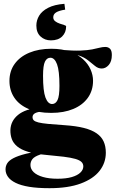

<svg xmlns="http://www.w3.org/2000/svg" viewBox="-20 -732 606 1006"><path d="M239.5 254Q176.5 254 132.8 246.8Q89 239.5 61.8 226Q34.5 212.5 21.8 194.5Q9 176.5 9 155.5Q9 138 18 123.5Q27 109 50.2 96.8Q73.5 84.5 115.5 73.8Q157.5 63 223.5 52.5H279.5V60.5Q221 67.5 190.8 77.8Q160.5 88 150 101.5Q139.5 115 139.5 132.5Q139.5 153.5 156.2 169.8Q173 186 204.8 195.2Q236.5 204.5 281.5 204.5Q326 204.5 356 195.8Q386 187 401.2 172.2Q416.5 157.5 416.5 140Q416.5 126 406.8 116.5Q397 107 374.5 100.5Q352 94 314 89.2Q276 84.5 220 79.5Q164 74.5 127.5 63.5Q91 52.5 70.5 35.5Q50 18.5 42 -3.2Q34 -25 34.5 -50.5Q36 -98 74 -129.5Q112 -161 188.5 -169L205.5 -148.5Q174 -145.5 162.2 -138Q150.5 -130.5 150.5 -118.5Q150.5 -108 157 -101.5Q163.5 -95 181.2 -90.5Q199 -86 232.2 -82.8Q265.5 -79.5 319.5 -76Q379 -72 420 -61.5Q461 -51 486.2 -33.5Q511.5 -16 523 9.2Q534.5 34.5 534.5 68Q534.5 121 501.8 163Q469 205 403.2 229.5Q337.5 254 239.5 254ZM248.5 -140.5Q178 -140.5 129 -161.5Q80 -182.5 54.8 -220.5Q29.5 -258.5 29.5 -308Q29.5 -359.5 56.8 -397.2Q84 -435 133.5 -455.8Q183 -476.5 248.5 -476.5Q305 -476.5 346.5 -461.5Q388 -446.5 414.8 -422Q441.5 -397.5 454.5 -368Q467.5 -338.5 467.5 -309Q467.5 -257.5 440.2 -219.5Q413 -181.5 363.8 -161Q314.5 -140.5 248.5 -140.5ZM253 -187Q271.5 -187 281.5 -207.8Q291.5 -228.5 291.5 -282Q291.5 -361.5 278.8 -395.5Q266 -429.5 244 -429.5Q225.5 -429.5 215.5 -409Q205.5 -388.5 205.5 -334.5Q205.5 -255 218.2 -221Q231 -187 253 -187ZM320 -442.5 305.5 -470.5Q363.5 -465.5 401.2 -467Q439 -468.5 462.8 -473.2Q486.5 -478 502 -482Q517.5 -486 531.5 -486Q547 -486 556.5 -476.5Q566 -467 566 -444Q566 -410 549.8 -391.5Q533.5 -373 513 -373Q494 -373 477.8 -386.5Q461.5 -400 441.2 -416Q421 -432 392.2 -441.5Q363.5 -451 320 -442.5ZM326.5 -594Q326.5 -562 305.8 -541.2Q285 -520.5 246.5 -520.5Q214.5 -520.5 192.5 -540.8Q170.5 -561 170.5 -598Q170.5 -625.5 185.2 -650Q200 -674.5 232.5 -691.2Q265 -708 317.5 -712L321.5 -681.5Q289 -676.5 274 -667Q259 -657.5 259 -641.5Q259 -628.5 269 -620.8Q279 -613 292.5 -608.5Q306 -604 316.2 -600.8Q326.5 -597.5 326.5 -594Z"/></svg>

Font: Newsreader 36pt ExtraBold
Style: Regular
Weight: 800
Designer: Hugues Gentile
Foundry: Production Type
Version: Version 1.003